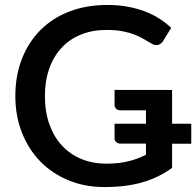

<svg xmlns="http://www.w3.org/2000/svg" viewBox="-20 -748 794 776"><path d="M753 -167H675.5V-69.5Q648.5 -50 619 -35.5Q589.5 -21 556 -11.2Q522.5 -1.5 484.2 3.2Q446 8 401.5 8Q323 8 257 -19.2Q191 -46.5 143.2 -95.2Q95.5 -144 68.8 -211.5Q42 -279 42 -360Q42 -441.5 68.2 -509.2Q94.5 -577 142.8 -625.8Q191 -674.5 259.8 -701.2Q328.5 -728 414 -728Q457.5 -728 494.8 -721.2Q532 -714.5 564 -702.5Q596 -690.5 622.8 -673.5Q649.5 -656.5 672 -635.5L639 -582Q631 -569.5 618.5 -566.5Q606 -563.5 591 -572.5Q576.5 -581 560.5 -590.5Q544.5 -600 523.5 -608.2Q502.5 -616.5 474.8 -621.8Q447 -627 410 -627Q353 -627 307 -608.2Q261 -589.5 228.8 -554.8Q196.5 -520 179 -470.5Q161.5 -421 161.5 -360Q161.5 -295.5 180 -244.5Q198.5 -193.5 231.5 -158.5Q264.5 -123.5 310 -105Q355.5 -86.5 410 -86.5Q436 -86.5 457.8 -89Q479.5 -91.5 499 -96.2Q518.5 -101 535.8 -107.5Q553 -114 570 -122.5V-167.5H468Q456.5 -167.5 449.8 -173.5Q443 -179.5 443 -189.5V-248H570V-302H468Q456.5 -302 449.8 -308.2Q443 -314.5 443 -324.5V-384.5H675.5V-248H753Z"/></svg>

Font: Lato 2
Style: Regular
Weight: 600
Designer: Lukasz Dziedzic with Adam Twardoch and Botio Nikoltchev
Foundry: tyPoland Lukasz Dziedzic
Version: Version 2.015; 2015-08-06; http://www.latofonts.com/